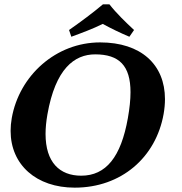

<svg xmlns="http://www.w3.org/2000/svg" viewBox="-20 -853 839 883"><path d="M596.5 -715C558.1 -750.7 515.1 -792 483.3 -833H453.3C407.4 -794 348.9 -751 297.5 -715L308 -684C357.2 -702 407 -720.5 452.5 -743C491.2 -722 532.2 -702 575 -684ZM417.8 -603C528 -603 580.2 -551.1 580.2 -429C580.2 -394.9 576.1 -355.4 568.1 -310C536.5 -131 467.4 -45 353.4 -45C254 -45 189.5 -106.7 189.5 -237C189.5 -264 192.3 -294 198.1 -327C235.1 -537 321.8 -603 417.8 -603ZM732.5 -329C736.6 -352.7 738.7 -375.4 738.7 -397.1C738.7 -556.5 628 -658 440.5 -658C237.5 -658 68.7 -506 34.1 -310C30.5 -289.7 28.8 -270 28.8 -251.1C28.8 -95 147.1 10 323.7 10C537.8 10 697.2 -129 732.5 -329Z"/></svg>

Font: Linux Biolinum O 
Style: Bold Italic
Weight: 700
Designer: Philipp H. Poll
Foundry: Philipp H. Poll
Version: Version 1.3.2